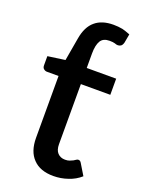

<svg xmlns="http://www.w3.org/2000/svg" viewBox="-140 -794 646 868"><g transform="rotate(20 182.5 -360.0)"><path d="M229 7.8Q165 7.8 131.3 -27.8Q97.2 -62.5 97.2 -128.4V-425.3H41Q32.7 -425.3 25.4 -431.6Q19 -436.5 19 -448.7V-492.2L102.1 -503.9L121.1 -613.3Q130.9 -672.9 164.6 -700.7Q196.8 -728 252 -728Q274.9 -728 295.4 -724.1Q307.1 -721.7 333.5 -711.4L325.7 -668.5Q321.8 -655.3 314.9 -651.4Q308.1 -647.5 301.3 -647.5Q293.5 -647.5 286.1 -650.9Q277.3 -653.8 259.8 -653.8Q229.5 -653.8 217.3 -633.8Q204.6 -612.8 204.6 -572.3V-502.9H346.2V-425.3H204.6V-136.2Q204.6 -108.4 217.8 -94.2Q231.4 -79.6 253.9 -79.6Q267.1 -79.6 275.4 -83Q283.7 -85.9 291 -89.8Q297.9 -93.8 302.7 -97.2Q307.1 -100.1 311.5 -100.1Q320.8 -100.1 326.2 -89.8L357.9 -37.6Q332 -14.6 298.8 -3.9Q265.1 7.8 229 7.8Z"/></g></svg>

Font: Lato-SemiBold
Style: Regular
Weight: 500
Designer: Lukasz Dziedzic with Adam Twardoch and Botio Nikoltchev
Foundry: tyPoland Lukasz Dziedzic
Version: ""